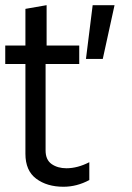

<svg xmlns="http://www.w3.org/2000/svg" viewBox="-20 -712 502 732"><path d="M221.8 0Q159 0 117.9 -30.8Q76.9 -61.5 76.9 -125.6V-467.9H0V-538.5H76.9V-678.2L157.7 -692.3V-538.5H282.1V-467.9H153.8V-138.5Q153.8 -102.6 176.9 -86.5Q200 -70.5 233.3 -70.5Q275.6 -70.5 320.5 -93.6V-25.6Q273.1 0 221.8 0ZM333.3 -692.3H416.7L371.8 -487.2H307.7Z"/></svg>

Font: Slabo 13px
Style: Regular
Weight: 400
Designer: John Hudson
Foundry: Tiro Typeworks Ltd.
Version: Version 1.02 Build 005a